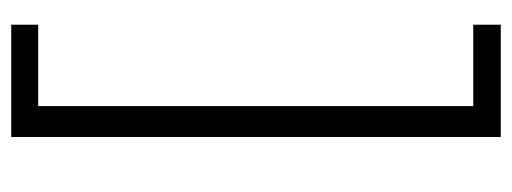

<svg xmlns="http://www.w3.org/2000/svg" viewBox="-305 -449 912 342"><g transform="rotate(-90 151.0 -278.0)"><path d="M278 158H78V-714H278V-666H133V109H278Z"/></g></svg>

Font: Noto Sans Display Light
Style: Regular
Weight: 300
Designer: Monotype Design Team
Foundry: Monotype Imaging Inc.
Version: Version 2.003